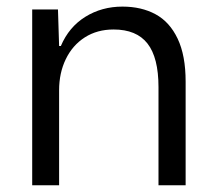

<svg xmlns="http://www.w3.org/2000/svg" viewBox="-20 -553 640 573"><path d="M76.1 -524.7H153L156.4 -415.7H161.6Q185.6 -472.3 234.6 -502.8Q283.7 -533.3 345.4 -533.3Q402.1 -533.3 444.3 -510.4Q486.4 -487.6 510.2 -437.5Q534 -387.4 534 -309.4V0H453V-293.1Q453 -381 420.2 -423Q387.4 -465 319 -465Q270 -465 233.2 -441.5Q196.4 -418 176.4 -376.6Q156.4 -335.3 156.4 -283.7V0H76.1Z"/></svg>

Font: Mona Sans VF XLt
Style: Regular
Weight: 200
Designer: Deni Anggara
Foundry: GitHub
Version: Version 2.000;Glyphs 3.2.3 (3260)